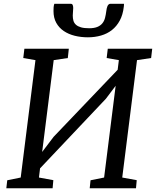

<svg xmlns="http://www.w3.org/2000/svg" viewBox="-20 -1003 831 1023"><path d="M448.2 -804.2Q411.1 -804.2 377.9 -812.5Q344.7 -820.8 319.6 -837.9Q294.4 -855 279.8 -881.3Q265.1 -907.7 265.1 -943.8Q265.1 -953.6 265.6 -963.1Q266.1 -972.7 269.5 -982.9H356.4Q364.7 -982.9 367.4 -976.3Q370.1 -969.7 370.1 -960.4Q370.1 -950.7 368.9 -939.9Q367.7 -929.2 367.7 -920.4Q367.7 -904.8 371.3 -892.3Q375 -879.9 384.8 -871.1Q394.5 -862.3 411.4 -857.4Q428.2 -852.5 454.6 -852.5Q481.4 -852.5 498.3 -859.4Q515.1 -866.2 525.1 -878.4Q535.2 -890.6 539.6 -907.5Q543.9 -924.3 546.4 -944.3Q547.4 -951.7 548.8 -958.5Q550.3 -965.3 552.7 -970.7Q555.2 -976.1 559.1 -979.5Q563 -982.9 568.8 -982.9H640.6Q640.6 -979 640.4 -974.9Q640.1 -970.7 639.6 -966.8Q634.8 -924.3 618.2 -893.6Q601.6 -862.8 576.4 -843Q551.3 -823.2 518.3 -813.7Q485.4 -804.2 448.2 -804.2ZM18.6 -42.5 90.3 -57.1 168.9 -682.6 104 -693.8 109.9 -743.2H346.7L341.3 -693.8L266.1 -682.6L204.6 -193.4L265.6 -273.9L606.9 -631.3L613.3 -682.6L548.3 -693.8L554.2 -743.2H791L785.2 -693.8L710 -682.6L631.3 -57.1L708.5 -43L704.6 0H458L462.4 -42.5L534.7 -57.1L596.2 -545.9L544.4 -477.1L193.4 -106L187.5 -57.1L264.2 -43L260.3 0H13.7Z"/></svg>

Font: Merriweather
Style: Italic
Weight: 400
Italic angle: -7°
Designer: Eben Sorkin ( eben@eyebytes.com )
Foundry: Eben Sorkin ( eben@eyebytes.com )
Version: Version 1.005; ttfautohint (v0.97) -l 13 -r 13 -G 200 -x 24 